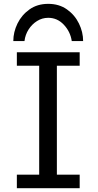

<svg xmlns="http://www.w3.org/2000/svg" viewBox="-20 -987 516 1007"><path d="M68.4 -712.9H397.9V-642.1H278.3V-70.8H397.9V0H68.4V-70.8H185.5V-642.1H68.4ZM416 -771.5H356.4Q349.1 -820.8 314.9 -857.2Q280.8 -893.6 232.9 -893.6Q201.2 -893.6 174.3 -876.7Q147.5 -859.9 129.9 -832.3Q112.3 -804.7 108.4 -771.5H49.8Q49.8 -818.8 71.8 -863.8Q93.8 -908.7 134.8 -937.7Q175.8 -966.8 232.9 -966.8Q290 -966.8 331.1 -937.7Q372.1 -908.7 394 -863.8Q416 -818.8 416 -771.5Z"/></svg>

Font: Andika LitF DSA DSG
Style: Regular
Weight: 400
Designer: Victor Gaultney, Annie Olsen, Julie Remington, Don Collingsworth, Eric Hays, Becca Hirsbrunner
Foundry: SIL International
Version: Version 6.200 ; LitF DSA DSG; ttfautohint (v1.8.3.10-c5d8)